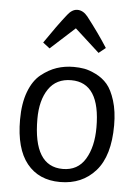

<svg xmlns="http://www.w3.org/2000/svg" viewBox="-55 -813 630 870"><g transform="rotate(5 260.0 -378.0)"><path d="M258 -46Q124 -46 124 -262Q124 -347 159 -398.5Q194 -450 262 -450Q394 -450 394 -246Q394 -158 360 -102Q326 -46 258 -46ZM46 -252Q46 -120 100 -53Q154 14 251 14Q351 14 412 -55Q473 -124 473 -263Q473 -327 458 -375Q443 -423 421.5 -448Q400 -473 369.5 -488Q339 -503 316 -507Q293 -511 268 -511Q227 -511 191 -499Q155 -487 120.5 -459.5Q86 -432 66 -379Q46 -326 46 -252ZM151 -585 120 -609Q175 -690 217 -743Q238 -770 262 -770Q288 -770 309 -744Q365 -672 405 -609L374 -584L262 -686Z"/></g></svg>

Font: BreeCF
Style: Light
Weight: 300
Designer: Veronika Burian, Jos Scaglione
Foundry: TypeTogether
Version: Version 0.0.2